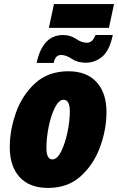

<svg xmlns="http://www.w3.org/2000/svg" viewBox="-20 -913 580 943"><path d="M515 -776 540 -893H245L220 -776ZM244 -604Q251 -643 280 -643Q305 -643 332.5 -624Q360 -605 401 -605Q447 -605 482.5 -635Q518 -665 534 -741H449Q435 -703 407 -703Q381 -703 353.5 -722Q326 -741 290 -741Q189 -741 160 -604ZM503 -363Q503 -457 454 -510Q405 -563 316 -563Q217 -563 153 -504.5Q89 -446 58.5 -360Q28 -274 28 -190Q28 -96 76.5 -43Q125 10 216 10Q313 10 376.5 -47.5Q440 -105 471.5 -191Q503 -277 503 -363ZM208 -187Q208 -235 219 -290Q230 -345 249.5 -384Q269 -423 292 -423Q323 -423 323 -366Q323 -319 311.5 -264Q300 -209 280.5 -169.5Q261 -130 237 -130Q208 -130 208 -187Z"/></svg>

Font: Noto Sans Display SemiCondensed Black
Style: Italic
Weight: 900
Width: 4
Designer: Monotype Design team
Foundry: Monotype Imaging Inc.
Version: 1.000